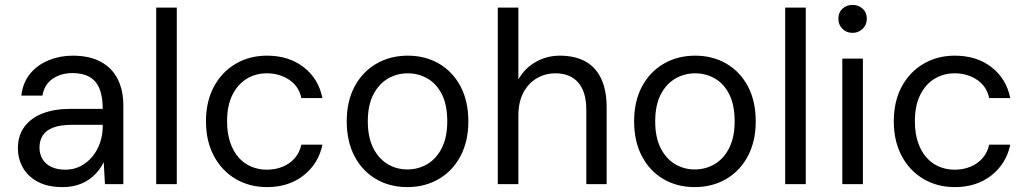

<svg xmlns="http://www.w3.org/2000/svg" viewBox="-20 -751 4190 783"><path d="M235 12Q174 12 133.5 -10Q93 -32 73 -68Q53 -104 53 -146Q53 -198 79.5 -234Q106 -270 154 -288.5Q202 -307 267 -307H399Q399 -356 386 -388.5Q373 -421 345.5 -437Q318 -453 276 -453Q229 -453 195 -430Q161 -407 153 -361H67Q73 -414 103 -450.5Q133 -487 179 -505.5Q225 -524 276 -524Q346 -524 392 -498.5Q438 -473 460.5 -427.5Q483 -382 483 -321V0H408L403 -90Q393 -69 377.5 -50.5Q362 -32 341.5 -18Q321 -4 294 4Q267 12 235 12ZM247 -59Q281 -59 309.5 -74Q338 -89 358 -114Q378 -139 388.5 -170.5Q399 -202 399 -236V-242H274Q226 -242 196.5 -230.5Q167 -219 154 -198Q141 -177 141 -150Q141 -123 153 -102.5Q165 -82 189 -70.5Q213 -59 247 -59Z M617 0V-720H701V0Z M1069 12Q997 12 940.5 -21.5Q884 -55 852 -115.5Q820 -176 820 -256Q820 -337 852 -397Q884 -457 940.5 -490.5Q997 -524 1069 -524Q1158 -524 1218.5 -477Q1279 -430 1295 -351H1209Q1199 -399 1159.5 -425.5Q1120 -452 1068 -452Q1023 -452 986.5 -430Q950 -408 928 -364.5Q906 -321 906 -256Q906 -208 918.5 -171Q931 -134 953 -109Q975 -84 1004.5 -71.5Q1034 -59 1068 -59Q1103 -59 1132.5 -71Q1162 -83 1182 -106Q1202 -129 1209 -161H1295Q1279 -84 1218.5 -36Q1158 12 1069 12Z M1641 12Q1569 12 1513 -21Q1457 -54 1425.5 -114.5Q1394 -175 1394 -256Q1394 -338 1426 -398Q1458 -458 1514.5 -491Q1571 -524 1643 -524Q1715 -524 1771 -491Q1827 -458 1858.5 -398Q1890 -338 1890 -256Q1890 -175 1858 -114.5Q1826 -54 1769.5 -21Q1713 12 1641 12ZM1641 -60Q1686 -60 1723 -82Q1760 -104 1782 -148Q1804 -192 1804 -256Q1804 -322 1782.5 -365.5Q1761 -409 1724 -430.5Q1687 -452 1643 -452Q1599 -452 1562 -430.5Q1525 -409 1502.5 -365.5Q1480 -322 1480 -256Q1480 -191 1502 -147.5Q1524 -104 1560.5 -82Q1597 -60 1641 -60Z M2010 0V-720H2094V-427Q2120 -473 2165 -498.5Q2210 -524 2263 -524Q2323 -524 2365.5 -501.5Q2408 -479 2431 -431.5Q2454 -384 2454 -312V0H2371V-303Q2371 -377 2338 -414.5Q2305 -452 2245 -452Q2204 -452 2169.5 -432Q2135 -412 2114.5 -373.5Q2094 -335 2094 -279V0Z M2813 12Q2741 12 2685 -21Q2629 -54 2597.5 -114.5Q2566 -175 2566 -256Q2566 -338 2598 -398Q2630 -458 2686.5 -491Q2743 -524 2815 -524Q2887 -524 2943 -491Q2999 -458 3030.5 -398Q3062 -338 3062 -256Q3062 -175 3030 -114.5Q2998 -54 2941.5 -21Q2885 12 2813 12ZM2813 -60Q2858 -60 2895 -82Q2932 -104 2954 -148Q2976 -192 2976 -256Q2976 -322 2954.5 -365.5Q2933 -409 2896 -430.5Q2859 -452 2815 -452Q2771 -452 2734 -430.5Q2697 -409 2674.5 -365.5Q2652 -322 2652 -256Q2652 -191 2674 -147.5Q2696 -104 2732.5 -82Q2769 -60 2813 -60Z M3182 0V-720H3266V0Z M3415 0V-512H3499V0ZM3457 -617Q3432 -617 3415.5 -633.5Q3399 -650 3399 -675Q3399 -700 3415.5 -715.5Q3432 -731 3457 -731Q3481 -731 3498 -715.5Q3515 -700 3515 -675Q3515 -650 3498 -633.5Q3481 -617 3457 -617Z M3874 12Q3802 12 3745.5 -21.5Q3689 -55 3657 -115.5Q3625 -176 3625 -256Q3625 -337 3657 -397Q3689 -457 3745.5 -490.5Q3802 -524 3874 -524Q3963 -524 4023.5 -477Q4084 -430 4100 -351H4014Q4004 -399 3964.5 -425.5Q3925 -452 3873 -452Q3828 -452 3791.5 -430Q3755 -408 3733 -364.5Q3711 -321 3711 -256Q3711 -208 3723.5 -171Q3736 -134 3758 -109Q3780 -84 3809.5 -71.5Q3839 -59 3873 -59Q3908 -59 3937.5 -71Q3967 -83 3987 -106Q4007 -129 4014 -161H4100Q4084 -84 4023.5 -36Q3963 12 3874 12Z"/></svg>

Font: DM Sans 12pt
Style: Regular
Weight: 400
Version: Version 4.004;gftools[0.9.30]